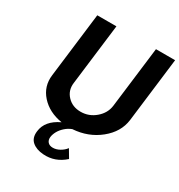

<svg xmlns="http://www.w3.org/2000/svg" viewBox="-228 -902 1224 1312"><g transform="rotate(30 384.0 -246.0)"><path d="M617 -750H768L706 -242Q693 -142 604.5 -70.5Q516 1 395 9Q366 20 343 41Q320 62 307.5 85Q295 108 292 130Q289 155 302.5 170.5Q316 186 343 186Q369 186 396 171Q423 156 440 133L478 197Q404 264 309 257Q252 253 219.5 224.5Q187 196 194 142Q204 54 308 5Q203 -12 141.5 -80.5Q80 -149 92 -242L154 -750H305L246 -269Q238 -208 278.5 -165Q319 -122 384 -122Q449 -122 499.5 -165Q550 -208 558 -269Z"/></g></svg>

Font: Orkney
Style: BoldItalic
Weight: 700
Designer: Samuel Oakes and Alfredo Marco Pradil
Foundry: Alfredo Marco Pradil
Version: 1.0; ttfautohint (v1.5)